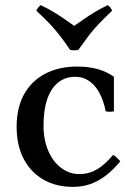

<svg xmlns="http://www.w3.org/2000/svg" viewBox="-20 -715 524 750"><path d="M264 15Q199 15 149.5 -13.5Q100 -42 72.5 -94.5Q45 -147 45 -220Q45 -294 74 -346.5Q103 -399 156.5 -427Q210 -455 281 -455Q328 -455 363.5 -444.5Q399 -434 425 -415V-280Q409 -277 393 -280Q380 -345 349 -380Q318 -415 274 -415Q235 -415 207 -392.5Q179 -370 164.5 -327.5Q150 -285 150 -224Q150 -169 168.5 -126Q187 -83 219 -59Q251 -35 290 -35Q313 -35 334 -42Q355 -49 376.5 -65.5Q398 -82 422 -110Q430 -105 436.5 -99Q443 -93 450 -85Q422 -51 393 -29Q364 -7 333 4Q302 15 264 15ZM401 -695Q413 -686 418 -673Q384 -641 362.5 -618Q341 -595 324.5 -573Q308 -551 286 -520Q270 -517 254 -520Q233 -551 216 -573Q199 -595 178 -618Q157 -641 122 -673Q127 -686 139 -695Q170 -680 192 -666.5Q214 -653 232 -640.5Q250 -628 270 -614Q290 -628 308 -640.5Q326 -653 348 -666.5Q370 -680 401 -695Z"/></svg>

Font: Poltawski Nowy
Style: Regular
Weight: 400
Designer: Adam Pótawski, Mateusz Machalski, Borys Kosmynka, Ania Wieluska
Foundry: Capitalics.wtf
Version: Version 1.001;gftools[0.9.25]